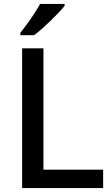

<svg xmlns="http://www.w3.org/2000/svg" viewBox="-20 -961 574 981"><path d="M93 0V-714H202V-94H507V0ZM310 -931Q299 -917 280 -897Q261 -877 239 -855.5Q217 -834 195 -814.5Q173 -795 154 -781H84V-793Q99 -812 118 -838Q137 -864 155 -891.5Q173 -919 185 -941H310Z"/></svg>

Font: Noto Sans Khmer Medium
Style: Regular
Weight: 500
Version: Version 2.003